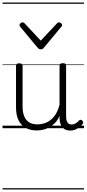

<svg xmlns="http://www.w3.org/2000/svg" viewBox="-20 -1016 686 1522"><path d="M270 18Q222 18 185 -1.5Q148 -21 127.5 -61.5Q107 -102 107 -166V-496Q107 -505 113 -509.5Q119 -514 132 -514Q146 -514 152.5 -509.5Q159 -505 159 -496V-171Q159 -127 171.5 -95.5Q184 -64 210 -47Q236 -30 277 -30Q306 -30 333 -39Q360 -48 383 -66.5Q406 -85 424 -115Q442 -145 452 -186V-496Q452 -506 458.5 -510.5Q465 -515 479 -515Q492 -515 498 -510.5Q504 -506 504 -496V-93Q504 -73 508.5 -58.5Q513 -44 523 -36.5Q533 -29 547 -29Q557 -29 567 -32.5Q577 -36 587 -43Q597 -50 607 -61Q613 -67 620 -66.5Q627 -66 633 -59Q638 -54 639.5 -47Q641 -40 636 -34Q625 -19 609 -7Q593 5 575 12Q557 19 537 19Q517 19 502 13Q487 7 476 -5Q465 -17 459 -35Q453 -53 452 -76V-97Q437 -63 415.5 -41Q394 -19 370 -6Q346 7 320.5 12.5Q295 18 270 18ZM448 -839Q456 -839 464 -832Q472 -825 472 -816Q472 -814 471 -810.5Q470 -807 466 -804L328 -638Q324 -632 318 -628.5Q312 -625 303 -625Q294 -625 288.5 -628.5Q283 -632 278 -638L140 -804Q137 -807 136 -810.5Q135 -814 135 -816Q135 -825 142.5 -832Q150 -839 158 -839Q163 -839 167 -837Q171 -835 175 -831L303 -694L432 -831Q436 -835 439.5 -837Q443 -839 448 -839ZM0 476H646V486H0ZM0 -20H646V0H0ZM0 -505H646V-500H0ZM0 -996H646V-986H0Z"/></svg>

Font: Playwrite PL Guides
Style: Regular
Weight: 400
Designer: Veronika Burian, José Scaglione
Foundry: TypeTogether
Version: Version 1.003